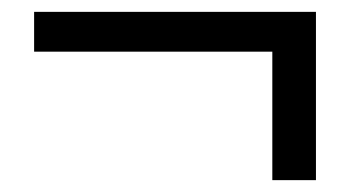

<svg xmlns="http://www.w3.org/2000/svg" viewBox="-20 -423 595 327"><path d="M443.8 -116.2V-335H38.1V-402.8H518.1V-116.2Z"/></svg>

Font: Source Han Sans CN
Style: Regular
Weight: 400
Designer: Ryoko NISHIZUKA  (kana, bopomofo & ideographs); Paul D. Hunt (Latin, Greek & Cyrillic); Sandoll Communications , Soo-you
Foundry: Adobe
Version: Version 2.004;hotconv 1.0.118;makeotfexe 2.5.65603